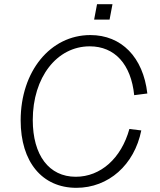

<svg xmlns="http://www.w3.org/2000/svg" viewBox="-20 -884 765 920"><path d="M346 16C500 16 624 -94 657 -259L600 -266C561 -125 462 -37 343 -37C215 -37 137 -140 137 -309C137 -513 252 -662 410 -662C530 -662 608 -576 623 -428L686 -436C666 -610 562 -716 413 -716C221 -716 79 -542 79 -307C79 -108 182 16 346 16ZM431 -790H505L519 -864H445Z"/></svg>

Font: Uncut Sans Light Italic
Style: Regular
Weight: 300
Italic angle: -11°
Designer: Kasper Nordkvist
Foundry: UNCUT.wtf
Version: Version 1.304;Glyphs 3.2 (3246)